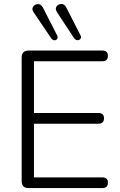

<svg xmlns="http://www.w3.org/2000/svg" viewBox="-20 -964 617 984"><path d="M127 0Q91 0 91 -36V-669Q91 -705 127 -705H504Q533 -705 533 -678Q533 -650 504 -650H154V-385H484Q513 -385 513 -358Q513 -330 484 -330H154V-55H504Q533 -55 533 -28Q533 0 504 0ZM360 -768 273 -900Q261 -918 269.5 -930.5Q278 -943 294.5 -943.5Q311 -944 320 -925L392 -784Q398 -773 392.5 -765.5Q387 -758 377.5 -758Q368 -758 360 -768ZM243 -767 153 -900Q141 -917 149.5 -929.5Q158 -942 174 -943Q190 -944 200 -925L272 -784Q278 -773 273.5 -765.5Q269 -758 260 -757.5Q251 -757 243 -767Z"/></svg>

Font: Chiron GoRound TC L
Style: Regular
Weight: 300
Designer: Ryoko NISHIZUKA 西塚涼子 (kana, bopomofo & ideographs); Paul D. Hunt (Latin, Greek & Cyrillic); Sandoll Communications 산돌커뮤니
Foundry: Adobe
Version: Version 1.000;hotconv 1.1.1;makeotfexe 2.6.0